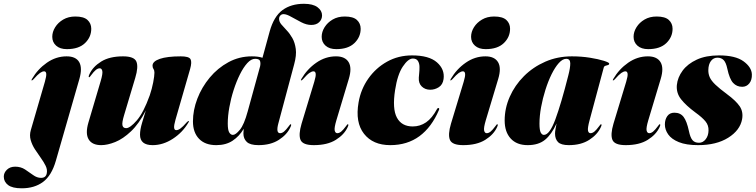

<svg xmlns="http://www.w3.org/2000/svg" viewBox="-143 -755 3983 1012"><path d="M209.5 -496Q173.5 -496 153 -514.2Q132.5 -532.5 132.5 -561Q132.5 -587 147.8 -611.5Q163 -636 190.2 -652Q217.5 -668 254 -668Q298.5 -668 318.2 -649.8Q338 -631.5 338 -603.5Q338 -559.5 305 -527.8Q272 -496 209.5 -496ZM275.5 -339 151.5 92Q129 170.5 83.8 204Q38.5 237.5 -28.5 237.5Q-78 237.5 -100.5 220.2Q-123 203 -123 176Q-123 155.5 -106.5 139.5Q-90 123.5 -63 123.5Q-33.5 123.5 -11 138.2Q11.5 153 31.8 167.8Q52 182.5 73.5 182.5Q99 182.5 103.5 158.5Q107.5 139 97.5 118.8Q87.5 98.5 71.8 76.8Q56 55 41 31.8Q26 8.5 18.8 -16.8Q11.5 -42 19.5 -69.5L93.5 -324Q102 -353.5 100.8 -366.2Q99.5 -379 89.5 -379Q80 -379 67.8 -370.5Q55.5 -362 33.5 -337Q27.5 -331 24.5 -331Q21 -331 25.5 -339Q56 -391 104.2 -424.5Q152.5 -458 208 -458Q257 -458 274.5 -427.5Q292 -397 275.5 -339Z M851 -117Q856 -117 850 -109Q819.5 -57 768 -23.5Q716.5 10 661.5 10Q595 10 595 -45Q595 -72 606 -108.2Q617 -144.5 625.5 -172.5Q589.5 -102.5 547.5 -62.8Q505.5 -23 464.5 -6.5Q423.5 10 390.5 10Q342.5 10 324.2 -20.5Q306 -51 323 -109L387.5 -327Q399.5 -367.5 396.2 -381.2Q393 -395 382.5 -395Q373 -395 362.2 -386.5Q351.5 -378 336 -357Q331.5 -351 330.2 -349.5Q329 -348 327 -348Q321.5 -348 328 -363Q346 -403 390.2 -430.5Q434.5 -458 505.5 -458Q564 -458 575.8 -430.5Q587.5 -403 570 -345L511.5 -149.5Q499 -108.5 502.5 -94Q506 -79.5 522 -79.5Q542.5 -79.5 578 -120.2Q613.5 -161 646.5 -253Q658 -287 664.5 -321Q671 -355 671 -372Q671 -384 666 -391.2Q661 -398.5 661 -409Q661 -431.5 699.5 -444.8Q738 -458 810 -458Q853 -458 861.2 -443Q869.5 -428 859 -391L782 -124Q773.5 -94.5 774.8 -81.8Q776 -69 786 -69Q796 -69 808.2 -77.8Q820.5 -86.5 842 -111Q848 -117 851 -117Z M1388 -85Q1370 -45.5 1326.8 -17.8Q1283.5 10 1219.5 10Q1175.5 10 1157.8 -7Q1140 -24 1140 -51Q1140 -63 1141.5 -76Q1118.5 -37 1083.2 -13.5Q1048 10 997 10Q938 10 906 -23.5Q874 -57 874 -115Q874 -174.5 897.2 -235Q920.5 -295.5 962.5 -346Q1004.5 -396.5 1061.2 -427.2Q1118 -458 1184.5 -458Q1218.5 -458 1240.5 -450.5L1278.5 -589.5Q1300.5 -668.5 1346 -701.8Q1391.5 -735 1459 -735Q1506.5 -735 1530.5 -717Q1554.5 -699 1554.5 -674Q1554.5 -652.5 1539.2 -638Q1524 -623.5 1497.5 -623.5Q1472.5 -623.5 1444.8 -637.8Q1417 -652 1392.2 -666.2Q1367.5 -680.5 1351.5 -680.5Q1341.5 -680.5 1334.8 -673.5Q1328 -666.5 1328 -655.5Q1328 -640.5 1340 -626.2Q1352 -612 1368.2 -595Q1384.5 -578 1398 -554.2Q1411.5 -530.5 1416 -497Q1420.5 -463.5 1407.5 -416L1324 -104Q1310.5 -53 1333.5 -53Q1343.5 -53 1354 -61.5Q1364.5 -70 1380 -91Q1384.5 -97 1385.8 -98.5Q1387 -100 1389 -100Q1395 -100 1388 -85ZM1057.5 -104Q1057.5 -69 1065.5 -56.5Q1073.5 -44 1084.5 -44Q1099 -44 1121.2 -70.8Q1143.5 -97.5 1162.5 -167.5L1228 -405.5Q1231.5 -422.5 1227.5 -433.8Q1223.5 -445 1201.5 -445Q1181 -445 1160.5 -422.5Q1140 -400 1121.5 -362.8Q1103 -325.5 1088.5 -280.5Q1074 -235.5 1065.8 -189.5Q1057.5 -143.5 1057.5 -104Z M1629.5 -496Q1593.5 -496 1573 -514.2Q1552.5 -532.5 1552.5 -561Q1552.5 -587 1567.8 -611.5Q1583 -636 1610.2 -652Q1637.5 -668 1674 -668Q1718.5 -668 1738.2 -649.8Q1758 -631.5 1758 -603.5Q1758 -559.5 1725 -527.8Q1692 -496 1629.5 -496ZM1630 -121Q1618 -80.5 1621.2 -66.8Q1624.5 -53 1635 -53Q1645 -53 1655.5 -61.5Q1666 -70 1681.5 -91Q1686 -97 1687.2 -98.5Q1688.5 -100 1690.5 -100Q1696.5 -100 1689.5 -85Q1671.5 -45.5 1627 -17.8Q1582.5 10 1511 10Q1452.5 10 1441 -17.8Q1429.5 -45.5 1446.5 -103L1513.5 -324Q1522.5 -353.5 1521 -366.2Q1519.5 -379 1509.5 -379Q1500 -379 1487.8 -370.5Q1475.5 -362 1453.5 -337Q1447.5 -331 1444.5 -331Q1441 -331 1445.5 -339Q1476 -391 1524.2 -424.5Q1572.5 -458 1628 -458Q1676 -458 1694.5 -427.5Q1713 -397 1695.5 -339Z M2033 -446.5Q2008.5 -446.5 1980.2 -404.2Q1952 -362 1939.5 -280.5Q1924 -181.5 1949 -135Q1974 -88.5 2032.5 -88.5Q2071 -88.5 2102.8 -110.2Q2134.5 -132 2160.5 -180.5Q2164 -187 2168.5 -185.5Q2174.5 -184 2170.5 -175Q2132 -84.5 2067.8 -37.2Q2003.5 10 1914 10Q1822.5 10 1775.5 -50Q1728.5 -110 1747 -215.5Q1759 -285 1798.5 -341Q1838 -397 1897.2 -430Q1956.5 -463 2029 -463Q2118.5 -463 2160.2 -426.2Q2202 -389.5 2195 -338.5Q2191 -309 2170 -295.5Q2149 -282 2124.5 -282Q2098 -282 2080.2 -299Q2062.5 -316 2064.5 -346Q2065.5 -365 2066.8 -373.2Q2068 -381.5 2068 -402Q2068 -420.5 2060 -433.5Q2052 -446.5 2033 -446.5Z M2417 -496Q2381 -496 2360.5 -514.2Q2340 -532.5 2340 -561Q2340 -587 2355.2 -611.5Q2370.5 -636 2397.8 -652Q2425 -668 2461.5 -668Q2506 -668 2525.8 -649.8Q2545.5 -631.5 2545.5 -603.5Q2545.5 -559.5 2512.5 -527.8Q2479.5 -496 2417 -496ZM2417.5 -121Q2405.5 -80.5 2408.8 -66.8Q2412 -53 2422.5 -53Q2432.5 -53 2443 -61.5Q2453.5 -70 2469 -91Q2473.5 -97 2474.8 -98.5Q2476 -100 2478 -100Q2484 -100 2477 -85Q2459 -45.5 2414.5 -17.8Q2370 10 2298.5 10Q2240 10 2228.5 -17.8Q2217 -45.5 2234 -103L2301 -324Q2310 -353.5 2308.5 -366.2Q2307 -379 2297 -379Q2287.5 -379 2275.2 -370.5Q2263 -362 2241 -337Q2235 -331 2232 -331Q2228.5 -331 2233 -339Q2263.5 -391 2311.8 -424.5Q2360 -458 2415.5 -458Q2463.5 -458 2482 -427.5Q2500.5 -397 2483 -339Z M2964.5 -121Q2953.5 -80 2956.2 -66.5Q2959 -53 2969.5 -53Q2979.5 -53 2990 -61.5Q3000.5 -70 3016 -91Q3020.5 -97 3021.8 -98.5Q3023 -100 3025 -100Q3031 -100 3024 -85Q3006 -45.5 2962.8 -17.8Q2919.5 10 2855.5 10Q2814 10 2798.2 -6.2Q2782.5 -22.5 2782.5 -51Q2782.5 -60 2785 -74.8Q2787.5 -89.5 2790.5 -104Q2764 -46 2729.5 -18Q2695 10 2638.5 10Q2580.5 10 2548.8 -24.8Q2517 -59.5 2517 -120Q2517 -184.5 2543.8 -245Q2570.5 -305.5 2618.5 -353.5Q2666.5 -401.5 2731 -429.8Q2795.5 -458 2871 -458Q2921.5 -458 2966.5 -450.8Q3011.5 -443.5 3039.8 -434.5Q3068 -425.5 3068 -420Q3068 -414 3061.5 -412.2Q3055 -410.5 3048 -408.2Q3041 -406 3039 -398ZM2700.5 -103.5Q2700.5 -68.5 2707.2 -56.2Q2714 -44 2723.5 -44Q2754 -44 2784.2 -125.8Q2814.5 -207.5 2852.5 -357.5Q2863 -398 2862.8 -421.5Q2862.5 -445 2841.5 -445Q2822.5 -445 2802.5 -422.8Q2782.5 -400.5 2764.2 -363.5Q2746 -326.5 2731.8 -281.5Q2717.5 -236.5 2709 -190.2Q2700.5 -144 2700.5 -103.5Z M3273.5 -496Q3237.5 -496 3217 -514.2Q3196.5 -532.5 3196.5 -561Q3196.5 -587 3211.8 -611.5Q3227 -636 3254.2 -652Q3281.5 -668 3318 -668Q3362.5 -668 3382.2 -649.8Q3402 -631.5 3402 -603.5Q3402 -559.5 3369 -527.8Q3336 -496 3273.5 -496ZM3274 -121Q3262 -80.5 3265.2 -66.8Q3268.5 -53 3279 -53Q3289 -53 3299.5 -61.5Q3310 -70 3325.5 -91Q3330 -97 3331.2 -98.5Q3332.5 -100 3334.5 -100Q3340.5 -100 3333.5 -85Q3315.5 -45.5 3271 -17.8Q3226.5 10 3155 10Q3096.5 10 3085 -17.8Q3073.5 -45.5 3090.5 -103L3157.5 -324Q3166.5 -353.5 3165 -366.2Q3163.5 -379 3153.5 -379Q3144 -379 3131.8 -370.5Q3119.5 -362 3097.5 -337Q3091.5 -331 3088.5 -331Q3085 -331 3089.5 -339Q3120 -391 3168.2 -424.5Q3216.5 -458 3272 -458Q3320 -458 3338.5 -427.5Q3357 -397 3339.5 -339Z M3541.5 -2.5Q3562 -2.5 3576.5 -21Q3591 -39.5 3591.5 -67Q3592.5 -94.5 3575.5 -115.2Q3558.5 -136 3522.5 -162Q3472.5 -199 3446.8 -231.8Q3421 -264.5 3424.5 -306.5Q3428.5 -347 3455 -382.8Q3481.5 -418.5 3529.8 -440.8Q3578 -463 3646.5 -463Q3733 -463 3775.8 -432Q3818.5 -401 3820 -363Q3821 -333.5 3806.5 -315.5Q3792 -297.5 3769 -297.5Q3740 -297.5 3721 -318.2Q3702 -339 3690.5 -393Q3683.5 -426 3671 -438.5Q3658.5 -451 3638.5 -451Q3617.5 -451 3604.2 -433.5Q3591 -416 3590.5 -386Q3590 -365.5 3598.2 -347.2Q3606.5 -329 3628 -308.5Q3649.5 -288 3688.5 -259Q3736 -224 3755.8 -194.8Q3775.5 -165.5 3768.5 -126.5Q3757.5 -68 3695.2 -29Q3633 10 3536.5 10Q3474 10 3435.2 -5.8Q3396.5 -21.5 3379 -46.5Q3361.5 -71.5 3361.5 -99Q3361.5 -125 3374.2 -143Q3387 -161 3411.5 -161Q3443 -161 3460 -138.8Q3477 -116.5 3488 -65Q3495 -30.5 3506.8 -16.5Q3518.5 -2.5 3541.5 -2.5Z"/></svg>

Font: Fraunces 144pt S000 Black
Style: Italic
Weight: 900
Italic angle: -16°
Version: Version 1.000; ttfautohint (v1.8.3)